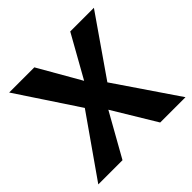

<svg xmlns="http://www.w3.org/2000/svg" viewBox="-165 -823 987 987"><g transform="rotate(-45 329.0 -329.0)"><path d="M16 0 245 -327 26 -658H209L341 -428L470 -658H642L420 -338L650 0H466L324 -235L192 0Z"/></g></svg>

Font: Ysabeau Infant ExtraBold
Style: Regular
Weight: 800
Designer: Christian Thalmann (Catharsis Fonts)
Version: Version 2.001;gftools[0.9.30]; featfreeze: ss01,ss02,lnum